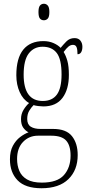

<svg xmlns="http://www.w3.org/2000/svg" viewBox="-20 -762 474 1023"><path d="M201 241Q115 241 74 199Q33 157 33 87Q33 44 48.5 15Q64 -14 87 -31.5Q110 -49 132 -57Q116 -65 104 -81.5Q92 -98 92 -128Q92 -155 105.5 -177Q119 -199 135 -213Q103 -231 85 -271Q67 -311 67 -361Q67 -452 104 -497.5Q141 -543 211 -543Q241 -543 265 -532.5Q289 -522 303 -507Q316 -523 333.5 -541Q351 -559 377 -559Q398 -559 408.5 -545.5Q419 -532 419 -513Q419 -495 412.5 -484Q406 -473 393 -473Q393 -498 388 -510.5Q383 -523 369 -523Q356 -523 345 -514Q334 -505 319 -485Q331 -466 339 -437.5Q347 -409 347 -363Q347 -286 313 -240.5Q279 -195 211 -195Q200 -195 183.5 -197Q167 -199 159 -202Q146 -189 135.5 -171.5Q125 -154 125 -128Q125 -99 144 -87Q163 -75 196 -75H263Q333 -75 363.5 -36.5Q394 2 394 64Q394 144 344.5 192.5Q295 241 201 241ZM208 -224Q258 -224 283 -258Q308 -292 308 -365Q308 -446 282.5 -479.5Q257 -513 207 -513Q161 -513 133.5 -477.5Q106 -442 106 -364Q106 -224 208 -224ZM203 211Q285 211 320.5 171Q356 131 356 67Q356 13 332.5 -13Q309 -39 253 -39H182Q135 -39 103 -6Q71 27 71 85Q71 120 83 148.5Q95 177 124 194Q153 211 203 211ZM214 -654Q201 -654 193 -663Q185 -672 185 -698Q185 -723 193 -732.5Q201 -742 214 -742Q226 -742 234.5 -732.5Q243 -723 243 -698Q243 -672 234.5 -663Q226 -654 214 -654Z"/></svg>

Font: Noto Serif Condensed ExtraLight
Style: Regular
Weight: 200
Width: 3
Designer: Monotype Design Team
Foundry: Monotype Imaging Inc.
Version: Version 2.013; ttfautohint (v1.8.4.7-5d5b)